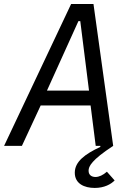

<svg xmlns="http://www.w3.org/2000/svg" viewBox="-29 -718 649 945"><path d="M-8.9 0H78.8L171.2 -198.9H416.9L442.1 0H464.8V5C389.9 40.1 339.1 77.1 339.1 132.1C339.1 186.1 386 207 437.1 207C484 207 517 188.9 535.2 170.1L497.2 127.1C478 144.2 458.1 153.1 441.1 153.1C422.9 153.1 407 144.2 407 122.2C407 100.9 421.2 70 528.1 0L431.1 -698.2H321ZM202.1 -272 356.9 -614H366.1L409.1 -272Z"/></svg>

Font: Margiela Mono Italic Italic
Style: Regular
Weight: 400
Designer: Mike Abbink, Paul van der Laan, Pieter van Rosmalen
Foundry: Bold Monday
Version: Version 2.003 2021